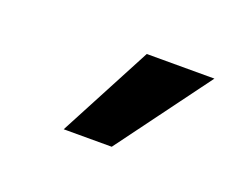

<svg xmlns="http://www.w3.org/2000/svg" viewBox="-41 -792 297 244"><g transform="rotate(20 108.0 -670.0)"><path d="M123.5 -607H58.5L125 -733H216.5Z"/></g></svg>

Font: Argentum Sans Light
Style: Italic
Weight: 300
Italic angle: -11.3°
Designer: Julieta Ulanovsky (font), Owen Earl (portions from Jones font), Cristiano Sobral (main changes and remaster)
Foundry: Julieta Ulanovsky (font), Owen Earl (portions from Jones font), Cristiano Sobral (main changes and remaster)
Version: Version 3.127